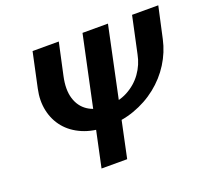

<svg xmlns="http://www.w3.org/2000/svg" viewBox="-114 -801 1028 943"><g transform="rotate(-20 400.0 -329.0)"><path d="M358 -184Q287 -184 233.5 -207Q180 -230 147 -270Q114 -310 102.5 -363Q91 -416 104 -476L143 -658H280L244 -492Q229 -424 243.5 -376.5Q258 -329 296 -304Q334 -279 391 -279Q455 -279 503 -304.5Q551 -330 581.5 -372.5Q612 -415 622 -467L663 -658H800L764 -494Q750 -430 714.5 -373.5Q679 -317 625.5 -274.5Q572 -232 504.5 -208Q437 -184 358 -184ZM264 0 404 -658H537L398 0Z"/></g></svg>

Font: Ysabeau Office ExtraBold
Style: Italic
Weight: 800
Italic angle: -12°
Designer: Christian Thalmann (Catharsis Fonts)
Version: Version 2.001;gftools[0.9.30]; featfreeze: tnum,lnum,ss02